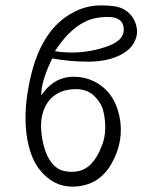

<svg xmlns="http://www.w3.org/2000/svg" viewBox="-20 -695 570 713"><path d="M174 -478Q138 -404 134 -357L133 -341L143 -354Q187 -410 253 -410Q294 -410 327 -394Q403 -357 423 -265.5Q443 -174 394.5 -88Q346 -2 248 -2Q175 -2 124 -69Q97 -105 84 -165L81 -180Q66 -270 87 -377Q125 -584 254 -650Q301 -675 356.5 -675Q412 -675 437 -662Q478 -640 487 -595Q494 -565 476.5 -534.5Q459 -504 414.5 -485Q370 -466 305.5 -466Q241 -466 174 -478ZM184 -505Q214 -500 246 -500Q317 -500 383 -524.5Q449 -549 438 -599Q430 -632 380.5 -632Q331 -632 295 -614Q236 -585 184 -505ZM338 -330Q310 -364 262.5 -364Q215 -364 183 -341Q151 -318 138.5 -274Q126 -230 139.5 -166.5Q153 -103 187 -75Q208 -57 247.5 -57Q287 -57 314 -82Q341 -107 360 -158.5Q379 -210 365 -277Q359 -307 338 -330Z"/></svg>

Font: LXGW WenKai Lite Light
Style: Regular
Weight: 300
Designer: LXGW / Fontworks Inc.
Foundry: LXGW / Fontworks Inc.
Version: Version 1.511; March 25, 2025